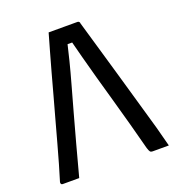

<svg xmlns="http://www.w3.org/2000/svg" viewBox="-128 -813 857 920"><g transform="rotate(-20 300.0 -353.0)"><path d="M120 0Q100 0 78.5 0Q57 0 37 0Q33 0 30.5 -1.5Q28 -3 27 -6.5Q26 -10 27 -14Q38 -50 51.5 -96Q65 -142 79 -194Q93 -246 108.5 -301.5Q124 -357 139 -412Q154 -467 168.5 -520Q183 -573 196.5 -620Q210 -667 221 -706Q260 -706 298 -706Q336 -706 367 -706Q371 -706 373.5 -704.5Q376 -703 377.5 -701Q379 -699 379 -695Q399 -626 420 -554Q441 -482 462.5 -407.5Q484 -333 506 -256Q528 -179 551 -99Q557 -74 564 -49.5Q571 -25 577 0Q556 0 533.5 0Q511 0 494 0Q486 0 482 -4.5Q478 -9 473 -25Q456 -90 437.5 -158.5Q419 -227 400 -293.5Q381 -360 363.5 -423Q346 -486 331.5 -541Q317 -596 306 -639L329 -622H269L291 -639Q281 -595 268 -543.5Q255 -492 238 -431.5Q221 -371 202 -302.5Q183 -234 162.5 -158.5Q142 -83 120 0Z"/></g></svg>

Font: RecMonoLinear Nerd Font Mono
Style: Regular
Weight: 400
Monospace: yes
Version: Version 1.085; ttfautohint (v1.8.4.7-5d5b);Nerd Fonts 3.2.1